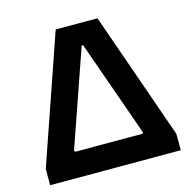

<svg xmlns="http://www.w3.org/2000/svg" viewBox="-104 -805 895 906"><g transform="rotate(-15 344.0 -351.5)"><path d="M31.1 -80 246.5 -703.1H450.6L669 -80L669.3 0H30.9ZM186.7 -121.9H514.8L518.8 -127.1L352.3 -598.1H345.3L181.8 -127.6Z"/></g></svg>

Font: Wand UI Pro
Style: Regular
Weight: 400
Designer: Andreas Faust
Version: Version 1.003;FEAKit 1.0